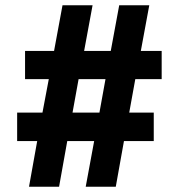

<svg xmlns="http://www.w3.org/2000/svg" viewBox="-20 -708 681 728"><path d="M90 0 121 -173H45V-281H141L165 -408H75V-515H185L217 -688H331L299 -515H400L432 -688H546L514 -515H593V-408H493L470 -281H563V-173H450L419 0H305L337 -173H235L204 0ZM255 -281H357L380 -408H278Z"/></svg>

Font: Saira Semi Condensed ExtraBold
Style: Regular
Weight: 800
Width: 4
Designer: Hector Gatti with collaboration of the Omnibus-Type team
Foundry: Omnibus-Type
Version: Version 1.001; ttfautohint (v1.8)